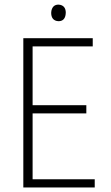

<svg xmlns="http://www.w3.org/2000/svg" viewBox="-20 -828 492 848"><path d="M398.4 -36.1H124V-327.1H361.3V-363.3H124V-623H389.6V-659.2H83V0H398.4ZM270.5 -771.5Q270.5 -800.8 246.1 -806.6Q242.2 -807.6 238.3 -807.6Q212.9 -807.6 207 -780.3Q206.1 -775.4 206.1 -771.5Q206.1 -741.2 230.5 -735.4Q234.4 -734.4 238.3 -734.4Q264.6 -734.4 269.5 -761.7Q270.5 -767.6 270.5 -771.5Z"/></svg>

Font: Yaldevi Colombo ExtraLight
Style: Regular
Weight: 275
Designer: Sol Matas, Denzil Rajitha, Kosala Senevirathne and Pathum Egodawatta
Foundry: Mooniak
Version: Version 1.020 ; ttfautohint (v1.6)